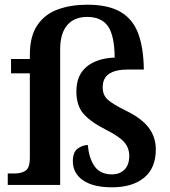

<svg xmlns="http://www.w3.org/2000/svg" viewBox="-20 -787 724 817"><path d="M456 10Q376 10 333 -20Q290 -50 290 -101Q290 -140 311 -155Q332 -170 354 -170Q358 -115 382 -80Q406 -45 457 -45Q489 -45 509.5 -65Q530 -85 530 -124Q530 -156 510 -180.5Q490 -205 431 -235Q367 -267 336 -302Q305 -337 305 -398Q305 -467 348.5 -503Q392 -539 468 -542Q467 -637 439 -676Q411 -715 351 -715Q296 -715 266 -680Q236 -645 236 -576V0H13V-49H44Q70 -49 88.5 -60.5Q107 -72 107 -117V-475H27V-536H107V-553Q107 -633 139 -680Q171 -727 226.5 -747Q282 -767 351 -767Q441 -767 493.5 -736Q546 -705 568.5 -643.5Q591 -582 592 -491H522Q472 -491 444.5 -473Q417 -455 417 -415Q417 -382 439 -362.5Q461 -343 516 -316Q582 -284 612.5 -244Q643 -204 643 -151Q643 -72 593.5 -31Q544 10 456 10Z"/></svg>

Font: Noto Serif Myanmar SemiBold
Style: Regular
Weight: 600
Designer: Ben Mitchell and the Monotype Design Team
Foundry: Monotype Imaging Inc.
Version: Version 2.106; ttfautohint (v1.8.4.7-5d5b)